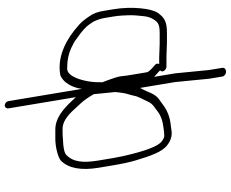

<svg xmlns="http://www.w3.org/2000/svg" viewBox="-100 -652 954 793"><g transform="rotate(90 376.5 -256.0)"><path d="M254.6 -467H212.6L157.1 -469H115.1C72.6 -469 52.8 -459.7 32.7 -429.9C16.1 -405.2 5.8 -325.4 18.7 -248L25.7 -206.1C29.4 -183.5 36.1 -165.2 45.8 -151.5C63.3 -126.5 68.2 -116.4 107.3 -85.5C167.6 -37.9 230.3 -18.7 287.5 -28C295.7 -29.3 305.3 -35.3 316.3 -46C333.3 -65.2 343.7 -89.2 347.5 -118L398.2 186C399.5 193.9 407.8 201 415.7 201C423.6 201 429.5 193.9 428.2 186L381.7 -93C398.7 -75.9 407.3 -64 426.4 -48C456.3 -21.3 485.8 -8 514.9 -8H554.7C587.7 -8 633 -19.4 645.1 -32C675.8 -63.5 685.2 -115.2 673.3 -187L662.9 -249C656.7 -286.3 649.9 -317 642.6 -341C625.4 -397.4 608.9 -449.9 579 -471C559.9 -485.8 539.3 -491.3 517.2 -487.5C511.4 -486.5 505.9 -485.7 500 -485C466.7 -482.2 437.7 -471.4 413 -452.5C407.4 -448.2 399.8 -442.8 390.4 -436.3C381 -429.8 372.8 -419.4 365.8 -405L356.6 -384C353.5 -376.7 349.1 -368 343.6 -358L319.4 -503L305.7 -643L296.6 -698C295.2 -706.2 286.7 -713 276.7 -713C266.7 -713 259.2 -706.2 260.6 -698L269.7 -643L283.3 -504L297.9 -416C292.1 -422.4 275.1 -435.5 271 -441C274.5 -443.7 275.9 -447.2 275.2 -451.5C273.8 -459.8 264.5 -467 254.6 -467ZM217.6 -437H245.2C241.5 -430.3 242.9 -424.3 249.4 -419C268 -403.4 277.8 -392.8 278.8 -387L292.6 -304C293.6 -298 294.5 -289.7 295.5 -279C296.4 -268.3 304.7 -242.7 320.4 -202C320 -199.3 319.9 -195.2 320 -189.5C321 -150.6 308.7 -90.2 285.8 -67C278 -59 269.1 -55.7 259.3 -57C229.7 -57 203 -62.5 179.2 -73.5C161.7 -82 153.7 -85.3 137.7 -98C108.8 -117.7 89.5 -135.2 79.9 -150.5C77.2 -154.8 74.1 -159.3 70.7 -164C62.7 -180 57.5 -195.3 55 -210L48.7 -248C46.5 -261.3 45.1 -273.3 44.7 -284C43 -324.1 41.9 -321.6 47.5 -375C49.1 -389.3 53.3 -402 60.1 -413.1C73.2 -434.1 82.9 -439 120.1 -439H162.1ZM533.4 -38H511.7C486.8 -38 459.9 -54.5 431 -87.5C424.9 -94.5 417.6 -102.3 409.1 -111C393.6 -126.9 379.3 -149.9 369.4 -167L360.6 -256C360.9 -258.7 361.9 -266.9 363.5 -280.6C366.5 -305.6 372.1 -312.3 375.9 -333C379.6 -352.9 391.8 -370.9 400.2 -390.3C409.2 -411.1 423.2 -416.3 438.6 -429C456 -443.1 479.8 -451.8 509.6 -455L525.3 -457C530.5 -457.7 536 -458 541.6 -458C547.3 -458 554.7 -454.7 563.8 -448C584.3 -433.5 605 -379.2 625.9 -285C628.6 -273 630.9 -261 632.9 -249L643.3 -187C654.3 -120.7 649.5 -80.7 619.2 -52.3C613.7 -47.1 600.5 -43.4 579.6 -41Z"/></g></svg>

Font: MewTooHand
Style: WideLta
Weight: 400
Designer: Mew Too, Robert Jablonski
Version: Version 0.77